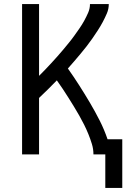

<svg xmlns="http://www.w3.org/2000/svg" viewBox="-20 -755 640 939"><path d="M578 164H495V0H437Q437 -26 429.5 -50.5Q422 -75 412.5 -98.5Q403 -122 391.5 -145Q380 -168 367.5 -190Q355 -212 341.5 -234Q328 -256 314.5 -277.5Q301 -299 287 -320Q273 -341 258 -362Q237 -340 215 -318.5Q193 -297 171 -276V0H88V-735H171V-384Q171 -384 171 -384Q171 -384 171 -384Q187 -400 202 -415.5Q217 -431 231.5 -447Q246 -463 260.5 -479Q275 -495 289 -512Q303 -529 317 -546Q331 -563 343.5 -580.5Q356 -598 368.5 -616Q381 -634 391.5 -653Q402 -672 411 -692.5Q420 -713 420 -735H512Q512 -711 502.5 -689Q493 -667 482 -646.5Q471 -626 458 -606Q445 -586 431.5 -566.5Q418 -547 403.5 -528.5Q389 -510 374 -492Q359 -474 343.5 -456Q328 -438 312 -420Q341 -379 367.5 -337.5Q394 -296 419.5 -253Q445 -210 467.5 -165.5Q490 -121 506 -74H578Z"/></svg>

Font: Zed Mono Extended
Style: Regular
Weight: 400
Width: 7
Monospace: yes
Designer: Belleve Invis
Foundry: Belleve Invis
Version: Version 1.0.0; ttfautohint (v1.8.4)